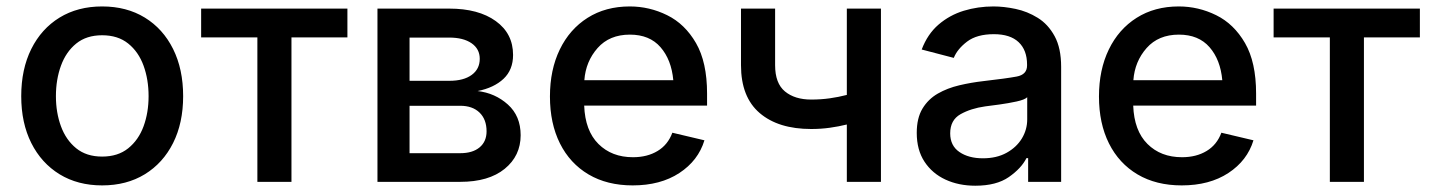

<svg xmlns="http://www.w3.org/2000/svg" viewBox="-20 -573 4504 605"><path d="M301.8 11.2Q225.1 11.2 167.7 -23.9Q110.4 -59.1 78.6 -122.3Q46.9 -185.5 46.9 -270Q46.9 -355 78.6 -418.7Q110.4 -482.4 167.7 -517.6Q225.1 -552.7 301.8 -552.7Q378.9 -552.7 436.3 -517.6Q493.7 -482.4 525.4 -418.7Q557.1 -355 557.1 -270Q557.1 -185.5 525.4 -122.3Q493.7 -59.1 436.3 -23.9Q378.9 11.2 301.8 11.2ZM301.8 -79.6Q351.6 -79.6 384 -105.7Q416.5 -131.8 432.4 -175Q448.2 -218.3 448.2 -270Q448.2 -322.3 432.4 -366Q416.5 -409.7 384 -435.8Q351.6 -461.9 301.8 -461.9Q252.4 -461.9 220.2 -435.8Q188 -409.7 172.1 -366Q156.2 -322.3 156.2 -270Q156.2 -218.3 172.1 -175Q188 -131.8 220.2 -105.7Q252.4 -79.6 301.8 -79.6Z M791 0V-455.1H613.8V-545.9H1074.7V-455.1H898.4V0Z M1169.4 0V-545.9H1395.5Q1487.8 -545.9 1542.2 -506.6Q1596.7 -467.3 1596.7 -399.9Q1596.7 -353 1566.7 -324.7Q1536.6 -296.4 1484.9 -286.1Q1540 -279.8 1580.3 -243.7Q1620.6 -207.5 1620.6 -147Q1620.6 -82 1570.3 -41Q1520 0 1430.2 0ZM1270.5 -90.3H1430.2Q1469.2 -90.3 1491.2 -108.6Q1513.2 -127 1513.2 -159.2Q1513.2 -196.8 1491 -218.3Q1468.8 -239.7 1430.2 -239.7H1270.5ZM1270.5 -318.4H1396.5Q1440.9 -318.4 1466.3 -336.9Q1491.7 -355.5 1491.7 -387.7Q1491.7 -418.9 1465.8 -436.8Q1439.9 -454.6 1395.5 -454.6H1270.5Z M1973.6 11.2Q1893.1 11.2 1834.5 -23.4Q1775.9 -58.1 1744.4 -121.1Q1712.9 -184.1 1712.9 -269Q1712.9 -353 1743.9 -417Q1774.9 -481 1831.5 -516.8Q1888.2 -552.7 1964.4 -552.7Q2026.4 -552.7 2082.3 -525.1Q2138.2 -497.6 2173.1 -437.3Q2208 -377 2208 -278.3V-240.2H1820.8Q1823.7 -161.1 1865.7 -119.4Q1907.7 -77.6 1974.6 -77.6Q2019.5 -77.6 2052 -97.2Q2084.5 -116.7 2098.6 -154.8L2199.7 -130.9Q2180.2 -66.9 2120.6 -27.8Q2061 11.2 1973.6 11.2ZM1821.3 -320.3H2101.6Q2095.7 -384.8 2061.3 -424.3Q2026.9 -463.9 1964.8 -463.9Q1900.4 -463.9 1863 -421.6Q1825.7 -379.4 1821.3 -320.3Z M2536.1 -166.5Q2432.6 -166.5 2373.8 -216.8Q2314.9 -267.1 2314.9 -367.7V-545.9H2422.4V-367.7Q2422.4 -310.5 2453.4 -284.9Q2484.4 -259.3 2536.1 -259.3Q2566.9 -259.3 2594.5 -263.2Q2622.1 -267.1 2648.4 -273.9V-545.9H2755.9V0H2648.4V-180.7Q2622.6 -174.3 2594.5 -170.4Q2566.4 -166.5 2536.1 -166.5Z M3053.2 12.2Q3001 12.2 2959.2 -7.1Q2917.5 -26.4 2893.1 -63.5Q2868.7 -100.6 2868.7 -154.3Q2868.7 -200.7 2886.7 -230.7Q2904.8 -260.7 2935.1 -278.1Q2965.3 -295.4 3002.7 -304.2Q3040 -313 3078.6 -317.4Q3150.9 -325.7 3183.6 -331.8Q3216.3 -337.9 3216.3 -366.7V-369.6Q3216.3 -415 3189.7 -440.2Q3163.1 -465.3 3111.8 -465.3Q3058.1 -465.3 3027.3 -441.9Q2996.6 -418.5 2985.4 -390.6L2884.3 -417Q2902.8 -465.8 2937.5 -495.6Q2972.2 -525.4 3016.8 -539.1Q3061.5 -552.7 3110.4 -552.7Q3143.1 -552.7 3180.2 -544.9Q3217.3 -537.1 3250 -516.8Q3282.7 -496.6 3303.2 -459Q3323.7 -421.4 3323.7 -362.3V0H3219.7V-74.7H3214.4Q3198.2 -42.5 3158.9 -15.1Q3119.6 12.2 3053.2 12.2ZM3077.1 -74.2Q3120.6 -74.2 3151.9 -91.6Q3183.1 -108.9 3200 -136.7Q3216.8 -164.6 3216.8 -196.8V-266.6Q3209 -258.8 3183.3 -253.2Q3157.7 -247.6 3129.4 -243.7Q3101.1 -239.7 3084.5 -237.8Q3039.1 -231.4 3006.6 -213.1Q2974.1 -194.8 2974.1 -152.8Q2974.1 -113.8 3003.2 -94Q3032.2 -74.2 3077.1 -74.2Z M3703.6 11.2Q3623 11.2 3564.5 -23.4Q3505.9 -58.1 3474.4 -121.1Q3442.9 -184.1 3442.9 -269Q3442.9 -353 3473.9 -417Q3504.9 -481 3561.5 -516.8Q3618.2 -552.7 3694.3 -552.7Q3756.3 -552.7 3812.3 -525.1Q3868.2 -497.6 3903.1 -437.3Q3938 -377 3938 -278.3V-240.2H3550.8Q3553.7 -161.1 3595.7 -119.4Q3637.7 -77.6 3704.6 -77.6Q3749.5 -77.6 3782 -97.2Q3814.5 -116.7 3828.6 -154.8L3929.7 -130.9Q3910.2 -66.9 3850.6 -27.8Q3791 11.2 3703.6 11.2ZM3551.3 -320.3H3831.5Q3825.7 -384.8 3791.3 -424.3Q3756.8 -463.9 3694.8 -463.9Q3630.4 -463.9 3593 -421.6Q3555.7 -379.4 3551.3 -320.3Z M4170.4 0V-455.1H3993.2V-545.9H4454.1V-455.1H4277.8V0Z"/></svg>

Font: Inter Medium
Style: Regular
Weight: 500
Designer: Rasmus Andersson
Foundry: rsms
Version: Version 4.001;git-9221beed3